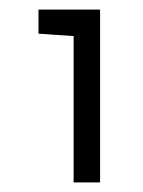

<svg xmlns="http://www.w3.org/2000/svg" viewBox="-20 -820 298 399"><path d="M133 -441V-745L60 -750V-800H188V-441Z"/></svg>

Font: Arcon
Style: Regular
Weight: 400
Designer: M. Zarth
Foundry: martin zarth - visuelle & digitale kommunikation
Version: Version 1.131;PS 001.131;hotconv 1.0.70;makeotf.lib2.5.58329